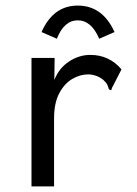

<svg xmlns="http://www.w3.org/2000/svg" viewBox="-20 -668 490 689"><path d="M93 -460H176L175 -381Q192 -424 228 -447.5Q264 -471 304 -471Q372 -471 416 -419L382 -353L379 -344L371 -347Q369 -355 365.5 -363Q362 -371 350 -382Q325 -401 296 -401Q267 -401 239 -384.5Q211 -368 192.5 -333Q174 -298 174 -243V1H93ZM184 -529 129 -553Q171 -648 259 -648Q348 -648 391 -553L336 -529Q308 -595 259 -595Q210 -595 184 -529Z"/></svg>

Font: Inconsolata SemiCondensed Medium
Style: Regular
Weight: 500
Width: 4
Monospace: yes
Designer: Raph Levien, Cyreal, Brenton Simpson
Foundry: Raph Levien, Cyreal, Google
Version: Version 3.001; ttfautohint (v1.8.2.53-6de2)